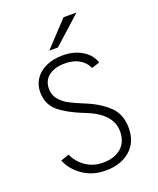

<svg xmlns="http://www.w3.org/2000/svg" viewBox="-167 -1020 927 1130"><g transform="rotate(-20 296.0 -454.5)"><path d="M70 -133 122 -151Q146 -99 192 -68Q238 -37 298 -37Q370 -37 412 -73.5Q454 -110 454 -177Q454 -290 291 -351Q199 -387 145 -431.5Q91 -476 91 -554Q91 -598 114.5 -634Q138 -670 183 -691Q228 -712 289 -712Q359 -712 410 -681Q461 -650 477 -599L427 -583Q411 -620 374.5 -641.5Q338 -663 286 -663Q220 -663 183 -634Q146 -605 146 -554Q146 -516 168.5 -488Q191 -460 225 -442Q259 -424 313 -402Q399 -368 454 -316.5Q509 -265 509 -178Q509 -89 450.5 -38.5Q392 12 297 12Q216 12 155.5 -29.5Q95 -71 70 -133ZM371 -921H452L279 -765H225Z"/></g></svg>

Font: Overpass ExtraLight
Style: Regular
Weight: 200
Designer: Delve Withrington, Thomas Jockin
Foundry: Delve Fonts
Version: Version 3.000;DELV;Overpass